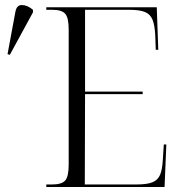

<svg xmlns="http://www.w3.org/2000/svg" viewBox="-20 -743 683 763"><path d="M164 0V-10H188Q225 -10 239 -25.5Q253 -41 253 -90V-625Q253 -673 239 -688.5Q225 -704 188 -704H164V-714H603L609 -545H599L597 -602Q595 -643 586 -665Q577 -687 555.5 -695.5Q534 -704 495 -704H318V-379H547V-369H318L317 -10H524Q564 -10 585.5 -18.5Q607 -27 616 -48Q625 -69 627 -107L631 -169H641L634 0ZM19 -525 10 -528 41 -695Q46 -724 68 -723Q90 -722 111 -704V-694Z"/></svg>

Font: Noto Serif Display SemiCondensed Light
Style: Regular
Weight: 300
Width: 4
Designer: Monotype Design Team
Foundry: Monotype Imaging Inc.
Version: Version 2.009